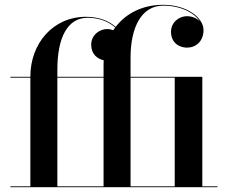

<svg xmlns="http://www.w3.org/2000/svg" viewBox="-20 -780 955 800"><path d="M23.5 -3.5V0H886V-3.5H823V-460H524V-540C524 -667 570 -756.5 660 -756.5C733.5 -756.5 789.5 -726.5 812.5 -691C799.5 -705 779 -712.5 759 -712.5C728 -713 692.5 -688.5 692.5 -647.5C692.5 -601 728 -581.5 759 -581.5C796 -581.5 828 -607.5 828 -655C828 -705.5 759.5 -760 660 -760C573.5 -760 505 -724 462 -668C435 -692.5 392.5 -710 338.5 -710C198.5 -710 106.5 -596.5 106.5 -461.5V-460H23.5V-456.5H106.5V-3.5ZM219 -490C219 -625.5 262.5 -706 345 -706C393 -706 433.5 -689.5 460 -665.5C457.5 -661.5 454.5 -657.5 452 -654C444 -657 435 -659 426.5 -659C395.5 -659 360 -635 360 -593.5C360 -554.5 385.5 -534.5 412 -529C411.5 -523.5 411.5 -517.5 411.5 -511.5V-460H219ZM219 -3.5V-456.5H411.5V-3.5ZM708 -456.5V-3.5H524V-456.5Z"/></svg>

Font: Bodoni* 48pt Medium
Style: Regular
Weight: 500
Version: Version 2.3